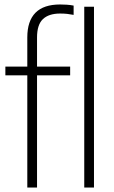

<svg xmlns="http://www.w3.org/2000/svg" viewBox="-20 -838 510 858"><path d="M102 0V-501.5H4V-540.5H102V-670.5Q102 -818 248.5 -818Q261.5 -818 277.8 -817Q294 -816 309 -813V-771.5Q293.5 -774.5 279.8 -776Q266 -777.5 248.5 -777.5Q198.5 -777.5 172 -752.8Q145.5 -728 145.5 -670.5V-540.5H293.5V-501.5H145.5V0ZM356.5 0V-808H400V0Z"/></svg>

Font: Encode Sans Cnd XLt
Style: Regular
Weight: 200
Width: 3
Designer: Multiple Designers
Foundry: Impallari Type
Version: Version 3.002; ttfautohint (v1.8.3) -l 8 -r 50 -G 200 -x 14 